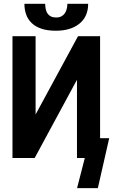

<svg xmlns="http://www.w3.org/2000/svg" viewBox="-20 -828 592 1006"><path d="M383.3 0V-408.2H382.3L161.6 0H45.4V-638.2H166.5V-230H167.5L388.7 -638.2H504.4V-104H552.2L492.7 157.7H383.8L424.3 0ZM441.9 -808.1Q441.9 -741.2 396.2 -704.1Q350.6 -667 272.9 -667Q228 -667 196.8 -677.7Q165.5 -688.5 145.8 -707.5Q126 -726.6 116.9 -752.2Q107.9 -777.8 107.9 -808.1H216.8Q216.8 -792 220 -778.6Q223.1 -765.1 230 -755.9Q236.8 -746.6 247.6 -741.5Q258.3 -736.3 274.4 -736.3Q290 -736.3 301.3 -742.2Q312.5 -748 319.3 -757.8Q326.2 -767.6 329.6 -781Q333 -794.4 333 -808.1Z"/></svg>

Font: Code New Roman
Style: Bold
Weight: 700
Monospace: yes
Designer: Sam Radian
Foundry: Code New Roman
Version: Version 1.508 October 19, 2014